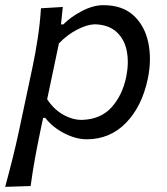

<svg xmlns="http://www.w3.org/2000/svg" viewBox="-30 -528 648 743"><path d="M-10 195Q5 140 18.2 87.2Q31.5 34.5 44.5 -26.5L96 -269Q107.5 -323.5 116.2 -381.2Q125 -439 128.5 -496L213 -501L206 -433.5H215Q243.5 -462.5 287 -485.2Q330.5 -508 370 -508Q443.5 -508 486.8 -468.2Q530 -428.5 543.8 -363.5Q557.5 -298.5 542 -223.5Q519.5 -116 457.5 -52.5Q395.5 11 305.5 11Q264 11 219 -12Q174 -35 145 -72H137L126.5 -23Q114.5 35 105.2 86Q96 137 88.5 192ZM286.5 -64Q359.5 -66 401.5 -112.5Q443.5 -159 458.5 -230.5Q469.5 -285.5 460.5 -331Q451.5 -376.5 420.8 -404.5Q390 -432.5 337 -434Q306 -433 267.8 -413Q229.5 -393 198 -360L152.5 -144Q177 -106 213.2 -85Q249.5 -64 286.5 -64Z"/></svg>

Font: Commissioner Flair
Style: Italic
Weight: 400
Italic angle: -12°
Designer: Kostas Bartsokas
Foundry: Kostas Bartsokas
Version: Version 1.000; ttfautohint (v1.8.3)